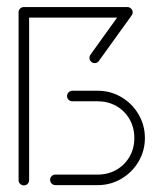

<svg xmlns="http://www.w3.org/2000/svg" viewBox="-20 -539 459 559"><path d="M49.6 0.7Q43.3 0.7 38.7 -3.7Q34.1 -8.1 34.1 -14.4V-502.2H64.8V-14.4Q64.8 -8.1 60.4 -3.7Q55.9 0.7 49.6 0.7ZM175.2 -259.3Q175.2 -265.6 179.8 -270.2Q184.4 -274.8 190.7 -274.8H264.4Q301.9 -274.8 333.3 -256.3Q364.8 -237.8 383.3 -206.1Q401.9 -174.4 401.9 -137Q401.9 -100 383.3 -68.5Q364.8 -37 333.3 -18.5Q301.9 0 264.4 0H141.1Q134.8 0 130.4 -4.6Q125.9 -9.3 125.9 -15.6Q125.9 -21.9 130.4 -26.3Q134.8 -30.7 141.1 -30.7H264.4Q294.4 -30.7 318.9 -44.6Q343.3 -58.5 357.2 -82.8Q371.1 -107 371.1 -137Q371.1 -167.4 357.2 -191.9Q343.3 -216.3 318.9 -230.2Q294.4 -244.1 264.4 -244.1H190.7Q184.4 -244.1 179.8 -248.5Q175.2 -253 175.2 -259.3ZM366.3 -503.3Q366.3 -497 361.7 -492.4Q357 -487.8 350.7 -487.8H49.6Q43.3 -487.8 38.7 -492.4Q34.1 -497 34.1 -503.3Q34.1 -509.6 38.7 -514.1Q43.3 -518.5 49.6 -518.5H350.7Q357 -518.5 361.7 -513.9Q366.3 -509.3 366.3 -503.3ZM349.6 -517Q355.9 -517 360.6 -512.6Q365.2 -508.1 365.2 -501.9Q365.2 -496.7 362.2 -492.6L268.1 -361.9Q266.3 -358.9 263 -357Q259.6 -355.2 255.9 -355.2Q249.6 -355.2 245 -359.8Q240.4 -364.4 240.4 -370.7Q240.4 -375.6 243.3 -379.6L337.4 -510.7Q339.3 -513.7 342.6 -515.4Q345.9 -517 349.6 -517Z"/></svg>

Font: 26F Galaxy Hebrew Ultra Light
Style: Regular
Weight: 200
Designer: C₂₉H₂₅N₃O₅
Version: Version 1.000